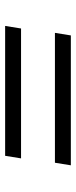

<svg xmlns="http://www.w3.org/2000/svg" viewBox="206 -625 296 748"><g transform="rotate(90 354.0 -251.0)"><path d="M597 -185H91L81 -123H587ZM624 -379H118L108 -317H614Z"/></g></svg>

Font: Josefin Slab Thin SemiBold
Style: Italic
Weight: 600
Italic angle: -12°
Version: Version 2.000